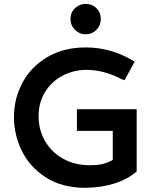

<svg xmlns="http://www.w3.org/2000/svg" viewBox="-20 -932 762 964"><path d="M50 0ZM366.2 -383.8V-275H546.2V-128.8Q521.2 -115 495.6 -108.8Q470 -102.5 430 -102.5Q356.2 -102.5 298.1 -134.4Q240 -166.2 206.9 -222.5Q173.8 -278.8 173.8 -348.8Q173.8 -418.8 207.5 -471.9Q241.2 -525 296.2 -553.1Q351.2 -581.2 413.8 -581.2Q461.2 -581.2 506.9 -568.1Q552.5 -555 587.5 -536.2L605 -528.8L656.2 -622.5L638.8 -632.5Q532.5 -693.8 410 -693.8Q298.8 -693.8 216.9 -645Q135 -596.2 92.5 -516.2Q50 -436.2 50 -343.8Q50 -255 90 -173.8Q130 -92.5 211.2 -40.6Q292.5 11.2 410 11.2Q575 7.5 666.2 -71.2V-383.8ZM333.8 -836.2Q333.8 -868.8 356.2 -890.6Q378.8 -912.5 410 -912.5Q442.5 -912.5 464.4 -890.6Q486.2 -868.8 486.2 -836.2Q486.2 -805 464.4 -782.5Q442.5 -760 410 -760Q378.8 -760 356.2 -782.5Q333.8 -805 333.8 -836.2Z"/></svg>

Font: Cambay
Style: Bold
Weight: 700
Designer: Pooja Saxena
Foundry: Pooja Saxena
Version: Version 1.096;PS 001.096;hotconv 1.0.70;makeotf.lib2.5.58329